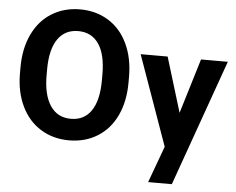

<svg xmlns="http://www.w3.org/2000/svg" viewBox="-60 -793 1311 1067"><g transform="rotate(5 596.0 -259.5)"><path d="M499 -371.6Q499 -483.4 459 -541.5Q418.9 -599.6 344.7 -599.6Q271 -599.6 231 -542.2Q190.9 -484.9 190.4 -374V-339.4Q190.4 -230.5 230.5 -170.4Q270.5 -110.4 345.7 -110.4Q419.4 -110.4 459 -168.2Q498.5 -226.1 499 -336.9ZM647.5 -339.4Q647.5 -234.4 610.4 -155.3Q573.2 -76.2 504.2 -33.2Q435.1 9.8 345.7 9.8Q257.3 9.8 188 -32.7Q118.7 -75.2 80.6 -154.1Q42.5 -232.9 42 -335.4V-370.6Q42 -475.6 79.8 -555.4Q117.7 -635.3 186.8 -678Q255.9 -720.7 344.7 -720.7Q433.6 -720.7 502.7 -678Q571.8 -635.3 609.6 -555.4Q647.5 -475.6 647.5 -371.1ZM878.9 -1 702.1 -498.5 701.2 -502H704.6H849.6H851.6L852.1 -500L944.8 -196.3L1037.1 -500L1037.6 -502H1039.6H1184.1H1187.5L1186 -498.5L936.5 202.6H804.2Z"/></g></svg>

Font: MAUL Bold
Style: Bold
Weight: 700
Designer: MAUL
Version: Version 1.0; 2020; ttfautohint (v1.8.3)